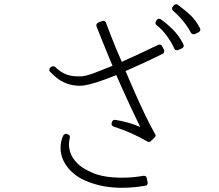

<svg xmlns="http://www.w3.org/2000/svg" viewBox="-20 -885 1040 913"><path d="M901 -722Q905 -722 907 -723L925 -732Q931 -736 932 -740Q934 -747 931 -751Q912 -787 888.5 -810Q865 -833 826 -862Q823 -865 818 -865Q812 -865 807 -860L802 -854Q798 -850 798 -844Q798 -839 803 -834Q859 -785 888 -729Q893 -722 901 -722ZM821 -646Q825 -646 827 -647L845 -655Q850 -657 853 -663Q855 -668 852 -674Q832 -715 801.5 -745Q771 -775 745 -793Q742 -796 737 -796Q736 -796 735.5 -796Q735 -796 735 -796Q728 -794 725 -790L722 -784Q715 -773 725 -765Q748 -748 771 -717.5Q794 -687 809 -654Q812 -646 821 -646ZM561 8Q587 8 615 5.5Q643 3 671 -2Q677 -2 680 -7Q683 -12 682 -18L678 -37Q676 -49 665 -49Q664 -49 663.5 -49Q663 -49 662 -49Q611 -40 561 -40Q470 -40 416 -65Q370 -85 346.5 -109.5Q323 -134 315 -158Q307 -182 308 -201Q309 -220 312 -229Q314 -241 305 -245L301 -247Q297 -249 294 -249Q291 -249 290 -248Q284 -246 281 -241Q268 -214 268 -182Q268 -131 303 -87.5Q338 -44 398 -21Q470 8 561 8ZM688 -210Q695 -210 698 -215L715 -231Q724 -240 717 -248Q695 -287 670 -339Q645 -391 621 -445.5Q597 -500 577 -547Q618 -565 662.5 -585.5Q707 -606 753 -629Q758 -630 760 -637Q762 -640 760 -648L751 -665Q748 -673 739 -673Q734 -673 733 -672Q687 -650 642.5 -629Q598 -608 559 -591Q545 -623 531 -656.5Q517 -690 504 -724Q497 -742 492 -755.5Q487 -769 484 -777Q480 -786 471 -786Q469 -786 468 -785.5Q467 -785 466 -785L447 -778Q442 -775 439 -770Q437 -765 439 -759Q449 -734 469 -684Q489 -634 515 -572Q466 -552 430 -538.5Q394 -525 370 -522Q367 -522 364 -522Q361 -522 357 -522H355Q319 -521 292 -532.5Q265 -544 243 -566Q239 -570 233 -570Q229 -570 224 -567L220 -564Q215 -561 215 -555Q213 -549 218 -544Q229 -532 248 -516Q267 -500 294.5 -489Q322 -478 357 -477Q361 -477 366 -477.5Q371 -478 375 -478Q403 -482 441 -494Q479 -506 533 -528Q559 -468 589.5 -402Q620 -336 647 -281Q620 -293 590 -301.5Q560 -310 528 -315Q528 -315 527.5 -315Q527 -315 526 -315Q516 -315 513 -306L511 -301Q509 -295 512 -290Q516 -284 520 -283Q567 -268 605 -251Q643 -234 681 -212Q687 -210 688 -210Z"/></svg>

Font: Kokoro
Style: Regular
Weight: 400
Version: Version 1.00